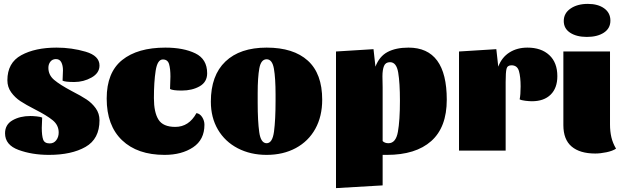

<svg xmlns="http://www.w3.org/2000/svg" viewBox="-20 -775 3204 988"><path d="M229 -426Q229 -389 258.5 -364Q288 -339 350 -306Q397 -282 425 -263.5Q453 -245 472.5 -218Q492 -191 492 -156Q492 -60 420 -19Q348 22 232 22Q145 22 75.5 -3.5Q6 -29 6 -89Q6 -134 44.5 -156Q83 -178 136 -178Q150 -178 169.5 -176Q189 -174 197 -170Q195 -136 195 -117Q195 -77 202 -57Q209 -37 236 -37Q257 -37 269.5 -53.5Q282 -70 282 -93Q282 -131 251.5 -156Q221 -181 160 -212Q113 -236 85 -254.5Q57 -273 37.5 -300Q18 -327 18 -362Q18 -452 89.5 -491Q161 -530 271 -530Q349 -530 420.5 -509Q492 -488 492 -438Q492 -399 451 -376Q410 -353 362 -353Q315 -353 302 -360L304 -413Q304 -438 295.5 -454.5Q287 -471 268 -471Q250 -471 239.5 -458Q229 -445 229 -426Z M772 -270Q772 -197 795.5 -159.5Q819 -122 882 -122Q952 -122 991 -193Q1009 -190 1020.5 -172Q1032 -154 1032 -133Q1032 -56 973.5 -17Q915 22 827 22Q687 22 608 -53.5Q529 -129 529 -268Q529 -402 608.5 -466Q688 -530 831 -530Q924 -530 985 -500.5Q1046 -471 1046 -398Q1046 -353 1007.5 -331Q969 -309 915 -309Q869 -309 855 -317Q857 -357 857 -381Q857 -421 850 -445Q843 -469 818 -469Q790 -469 781 -411Q772 -353 772 -270Z M1638 -262Q1638 -176 1602.5 -112Q1567 -48 1502 -13Q1437 22 1352 22Q1269 22 1203.5 -12Q1138 -46 1101.5 -108Q1065 -170 1065 -252Q1065 -387 1140 -458.5Q1215 -530 1352 -530Q1490 -530 1564 -463Q1638 -396 1638 -262ZM1398 -257V-288Q1398 -373 1389.5 -421.5Q1381 -470 1352 -470Q1323 -470 1314.5 -423.5Q1306 -377 1306 -296V-246Q1306 -152 1314 -95Q1322 -38 1352 -38Q1382 -38 1390 -98Q1398 -158 1398 -257Z M2279 -262Q2279 -120 2199 -49Q2119 22 1971 22H1949V179L1709 193V-510L1902 -522L1912 -432Q1932 -485 1974.5 -507.5Q2017 -530 2082 -530Q2279 -530 2279 -262ZM1948 -382 1949 -325V-49Q1960 -38 1979 -38Q2017 -38 2027.5 -96.5Q2038 -155 2038 -257Q2038 -349 2029 -402Q2020 -455 1987 -455Q1964 -455 1956 -435.5Q1948 -416 1948 -382Z M2582 -353V0H2342V-510L2534 -522L2544 -432Q2562 -480 2601.5 -505Q2641 -530 2694 -530Q2765 -530 2806.5 -491.5Q2848 -453 2848 -383Q2848 -322 2813.5 -288Q2779 -254 2717 -254Q2704 -254 2683 -256.5Q2662 -259 2654 -264Q2659 -287 2659 -330Q2659 -379 2650.5 -409Q2642 -439 2612 -439Q2591 -439 2586.5 -421Q2582 -403 2582 -353Z M3121 -669Q3121 -629 3087.5 -607Q3054 -585 3000 -585Q2947 -585 2914 -606.5Q2881 -628 2881 -667Q2881 -707 2916 -731Q2951 -755 3005 -755Q3057 -755 3089 -732Q3121 -709 3121 -669ZM3119 -134Q3119 -99 3126 -69Q3133 -39 3150 -10Q3132 2 3100.5 8.5Q3069 15 3043 15Q2964 15 2921.5 -21Q2879 -57 2879 -131V-510H3119Z"/></svg>

Font: Sansita Black
Style: Regular
Weight: 900
Designer: Pablo Cosgaya
Foundry: Omnibus-Type
Version: Version 1.006; ttfautohint (v1.5)